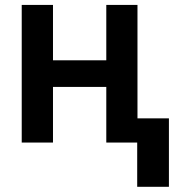

<svg xmlns="http://www.w3.org/2000/svg" viewBox="-20 -565 725 761"><path d="M190 -545.5V-326H401.3V-545.5H524.9V0H401.3V-220.5H190V0H66.1V-545.5ZM649.5 -95.9V175.4H523.8V-95.9Z"/></svg>

Font: Inter UI Semi Bold
Style: Regular
Weight: 600
Designer: Rasmus Andersson
Foundry: rsms
Version: 3.2;8d6f07862